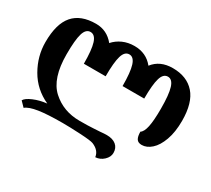

<svg xmlns="http://www.w3.org/2000/svg" viewBox="-148 -809 1434 1306"><g transform="rotate(30 568.5 -155.5)"><path d="M653 165Q633 157 550 152.5Q467 148 410 148Q290 148 222 158.5Q154 169 127 192L90 154Q102 132 149 112Q196 92 252 86Q145 37 88.5 -61.5Q32 -160 32 -270Q32 -414 91 -482Q150 -550 269 -550Q355 -550 411 -481Q439 -513 480 -531.5Q521 -550 571 -550Q664 -550 719 -481Q772 -550 872 -550Q983 -550 1044 -481Q1105 -412 1105 -270Q1105 -182 1082 -118.5Q1059 -55 1023 -23Q987 9 948 9Q919 9 907.5 -9.5Q896 -28 896 -65Q918 -78 928.5 -127.5Q939 -177 939 -270Q939 -381 923 -432Q907 -483 872 -483Q836 -483 821 -433Q806 -383 806 -273H636Q636 -382 620 -432.5Q604 -483 569 -483Q533 -483 518 -433Q503 -383 503 -273H332Q332 -382 316 -432.5Q300 -483 264 -483Q228 -483 213 -433Q198 -383 198 -270Q198 -81 285.5 -1.5Q373 78 500 78Q570 78 612 75Q654 72 662 72Q691 69 710 69Q757 69 783.5 91Q810 113 810 152Q810 184 782 210.5Q754 237 717 239Q711 189 653 165Z"/></g></svg>

Font: Noto Serif Georgian Black Cond
Style: Regular
Weight: 900
Width: 3
Designer: Monotype Design team
Foundry: Monotype Imaging Inc.
Version: Version 1.000